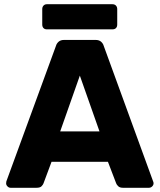

<svg xmlns="http://www.w3.org/2000/svg" viewBox="-20 -889 756 909"><path d="M30 0Q22 0 15.5 -6.5Q9 -13 9 -21Q9 -26 10 -30L245 -672Q248 -683 257.5 -691.5Q267 -700 284 -700H432Q449 -700 458.5 -691.5Q468 -683 471 -672L705 -30Q707 -26 707 -21Q707 -13 700.5 -6.5Q694 0 685 0H562Q547 0 539.5 -7.5Q532 -15 530 -21L491 -123H224L186 -21Q184 -15 177 -7.5Q170 0 153 0ZM265 -267H451L358 -531ZM202 -750Q192 -750 186 -756Q180 -762 180 -773V-846Q180 -856 186 -862.5Q192 -869 202 -869H512Q523 -869 529 -862.5Q535 -856 535 -846V-773Q535 -762 529 -756Q523 -750 512 -750Z"/></svg>

Font: Rubik
Style: Bold
Weight: 700
Designer: Hubert and Fischer
Foundry: Hubert and Fischer
Version: Version 2.300;gftools[0.9.30]